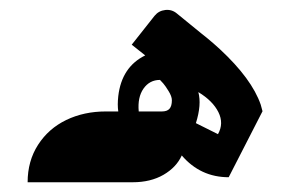

<svg xmlns="http://www.w3.org/2000/svg" viewBox="-20 -374 595 394"><path d="M252.3 0Q289 0 315.5 -15.3Q342 -30.7 353 -55Q391.3 -10.3 449.3 -10.3L518.7 -145.7Q518.7 -145.7 515 -159.3Q496.7 -212.3 431.3 -273Q418 -285.3 403.7 -297Q403 -297.3 394.5 -304.3Q386 -311.3 371.8 -322.8Q357.7 -334.3 343 -346.3Q332.7 -355 319.2 -353.5Q305.7 -352 297.3 -341.7L250.3 -282.3L278 -260.3Q229.7 -236.7 222.7 -176.7Q220.7 -158.7 222.7 -145.3H197.3Q152.3 -145.3 116 -127.8Q79.7 -110.3 58.2 -77Q36.7 -43.7 36.7 0ZM382 -121.3Q394 -159.3 387 -185Q416.7 -167 428.2 -143.8Q439.7 -120.7 427.3 -98.7ZM264.7 -145.3Q262 -174.3 274.5 -192.2Q287 -210 308.3 -210Q311 -207.3 315 -202.8Q319 -198.3 325.8 -187.3Q332.7 -176.3 332.7 -168.3Q332.7 -156.3 327.8 -150.8Q323 -145.3 312.3 -145.3Z"/></svg>

Font: Jomhuria
Style: Regular
Weight: 400
Designer: Arabic design by Kourosh Beigpour, Latin design by Eben Sorkin, engineering by Lasse Fister and Khaled Hosney
Version: Version 1.0010